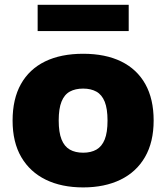

<svg xmlns="http://www.w3.org/2000/svg" viewBox="-20 -786 706 816"><path d="M333.5 10.5Q242 10.5 174.8 -22.2Q107.5 -55 70.5 -118.2Q33.5 -181.5 33.5 -273.5Q33.5 -365.5 69 -428.8Q104.5 -492 171.5 -524.8Q238.5 -557.5 333.5 -557.5Q428 -557.5 495 -524.8Q562 -492 597.5 -428.8Q633 -365.5 633 -274Q633 -182 596.2 -118.5Q559.5 -55 492 -22.2Q424.5 10.5 333.5 10.5ZM333.5 -137Q366.5 -137 389.8 -150.2Q413 -163.5 425 -193.2Q437 -223 437 -273.5Q437 -324 425 -353.8Q413 -383.5 389.8 -396.5Q366.5 -409.5 333.5 -409.5Q300 -409.5 276.8 -396.8Q253.5 -384 241.5 -354.2Q229.5 -324.5 229.5 -274Q229.5 -223.5 241.5 -193.5Q253.5 -163.5 276.8 -150.2Q300 -137 333.5 -137ZM140 -654V-765.5H527V-654Z"/></svg>

Font: Encode Sans SemiExpanded ExtraBold
Style: Regular
Weight: 800
Width: 6
Designer: Multiple Designers
Foundry: Impallari Type
Version: Version 3.002